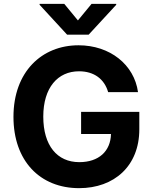

<svg xmlns="http://www.w3.org/2000/svg" viewBox="-20 -974 801 1004"><path d="M545.5 -492.2H701.7C681.8 -636 555 -737.2 390.6 -737.2C198.5 -737.2 50.4 -598.7 50.4 -362.9C50.4 -132.8 188.9 9.9 393.8 9.9C577.4 9.9 708.5 -106.2 708.5 -297.6V-389.2H404.1V-273.4H560.4C558.2 -183.2 496.8 -126.1 394.5 -126.1C279.1 -126.1 206.3 -212.4 206.3 -364.3C206.3 -515.6 282 -601.2 393.1 -601.2C472.3 -601.2 525.9 -560.4 545.5 -492.2ZM316.1 -953.8H187.1V-948.9L331 -792.6H443.5L587.7 -948.9V-953.8H458.8L387.4 -867.2Z"/></svg>

Font: Karasuma Gothic
Style: Bold
Weight: 700
Designer: Rasmus Andersson / Ryoko Nishizuka
Foundry: Genbu
Version: Version 1.00